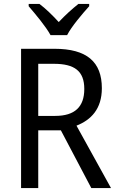

<svg xmlns="http://www.w3.org/2000/svg" viewBox="-20 -964 603 984"><path d="M239 -784H324C347 -829 402 -893 437 -932V-944H382C347 -916 316 -888 281 -851C249 -886 213 -921 182 -944H127V-932C163 -890 215 -828 239 -784ZM259 -714H88V0H176V-296H292L448 0H549L372 -320C446 -349 502 -405 502 -512C502 -647 425 -714 259 -714ZM256 -637C362 -637 412 -600 412 -508C412 -417 364 -370 263 -370H176V-637Z"/></svg>

Font: Noto Sans Thai Looped SemiCondensed
Style: Regular
Weight: 400
Width: 4
Designer: Sasikarn Vongin, Ben Mitchell
Foundry: The Fontpad Ltd
Version: Version 1.001